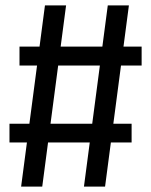

<svg xmlns="http://www.w3.org/2000/svg" viewBox="-20 -689 558 709"><path d="M378 -669H456L368 0H290ZM15 -232H466V-163H15ZM146 -669H224L136 0H58ZM52 -517H503V-447H52Z"/></svg>

Font: Fira Sans Variable
Style: Regular
Weight: 400
Designer: Carrois Corporate & Edenspiekermann AG
Foundry: Carrois Corporate GbR & Edenspiekermann AG
Version: Version 4.202